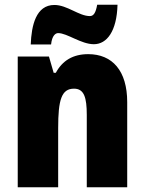

<svg xmlns="http://www.w3.org/2000/svg" viewBox="-20 -792 611 812"><path d="M110 -604H196C200 -642 215 -652 226 -652C264 -652 323 -605 377 -605C432 -605 474 -660 477 -772H391C385 -738 376 -724 360 -724C314 -724 264 -771 210 -771C132 -771 113 -684 110 -604ZM353 -563C289 -563 244 -536 216 -484H207L187 -553H55V0H226V-250C226 -370 240 -417 293 -417C336 -417 347 -379 347 -306V0H518V-360C518 -493 455 -563 353 -563Z"/></svg>

Font: Noto Sans Khmer Condensed Black
Style: Regular
Weight: 900
Width: 3
Designer: Danh Hong and the Monotype Design Team
Foundry: Monotype Imaging Inc.
Version: Version 2.004